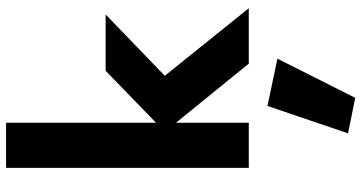

<svg xmlns="http://www.w3.org/2000/svg" viewBox="-292 -528 1162 617"><g transform="rotate(-90 288.5 -219.0)"><path d="M370 -460H551L354 -270L571 0H393L203 -234V0H58V-780H203V-298ZM257 60 409 92 283 342 169 319Z"/></g></svg>

Font: Jost*
Style: Bold
Weight: 700
Version: Version 3.7